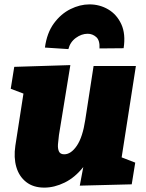

<svg xmlns="http://www.w3.org/2000/svg" viewBox="-20 -841 666 876"><path d="M182 15Q132 15 99.5 -10.5Q67 -36 54.5 -79Q42 -122 50 -176L87 -414L29 -436L45 -536L301 -544L249 -225Q246 -203 244.5 -183Q243 -163 249 -150Q255 -137 273 -137Q304 -137 330.5 -176Q357 -215 369 -294L407 -540H600L535 -123L597 -99L581 0L344 6L360 -79Q322 -31 275 -8Q228 15 182 15ZM388 -821Q435 -821 474 -798Q513 -775 533.5 -730.5Q554 -686 544 -621L434 -620Q436 -657 419 -672Q402 -687 380 -687Q352 -687 326 -668Q300 -649 292 -617L185 -624Q194 -691 226 -734.5Q258 -778 301.5 -799.5Q345 -821 388 -821Z"/></svg>

Font: Bitter Black
Style: Italic
Weight: 900
Italic angle: -9°
Designer: Sol Matas, and Bitter project Authors
Foundry: Sol Matas
Version: Version 2.001